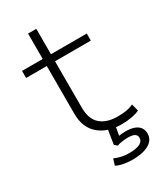

<svg xmlns="http://www.w3.org/2000/svg" viewBox="-207 -716 840 989"><g transform="rotate(-30 213.5 -222.0)"><path d="M319 8Q236 8 185.5 -35.5Q135 -79 135 -161V-445H12V-487H135V-638H184V-487H397V-445H184V-170Q184 -101 220.5 -69Q257 -37 323 -37Q349 -37 372 -40.5Q395 -44 416 -54L427 -12Q411 -3 381.5 2.5Q352 8 319 8ZM277 194Q249 194 223.5 189Q198 184 182 175L193 138Q218 148 236.5 152Q255 156 278 156Q322 156 343 145Q364 134 364 114Q364 98 351.5 90.5Q339 83 313 83Q297 83 280.5 85Q264 87 247 93L231 79L246 -16H290L277 59L257 57Q278 52 291.5 50.5Q305 49 316 49Q347 49 368 56.5Q389 64 400 79Q411 94 411 115Q411 140 395.5 157.5Q380 175 349.5 184.5Q319 194 277 194Z"/></g></svg>

Font: Nunito Sans 10pt Expanded ExtraLight
Style: Regular
Weight: 250
Width: 7
Designer: Vernon Adams
Foundry: Vernon Adams
Version: Version 3.101;gftools[0.9.27]